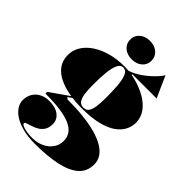

<svg xmlns="http://www.w3.org/2000/svg" viewBox="-271 -854 1186 1186"><g transform="rotate(45 322.0 -261.5)"><path d="M265 215Q203 215 157 203Q111 191 80.5 171Q50 151 35 126.5Q20 102 20 77Q20 44 35 18.5Q50 -7 77.5 -21.5Q105 -36 140 -36Q196 -36 226.5 -11.5Q257 13 257 50Q257 82 244 102Q231 122 211.5 133.5Q192 145 172 151Q152 157 139 161.5Q126 166 126 172Q126 180 139.5 186.5Q153 193 175.5 197Q198 201 225 201Q270 201 304.5 184.5Q339 168 358.5 140Q378 112 378 76Q378 43 361 19Q344 -5 309.5 -20.5Q275 -36 220.5 -43.5Q166 -51 91 -51V-66L227 -161L236 -155L202 -132L212 -122Q289 -122 352.5 -115Q416 -108 465 -94Q514 -80 547 -60Q580 -40 597 -13.5Q614 13 614 45Q614 108 571 145Q528 182 449.5 198.5Q371 215 265 215ZM312 -145Q255 -145 202.5 -154.5Q150 -164 109 -184Q68 -204 44 -237Q20 -270 20 -318Q20 -361 43 -397Q66 -433 106.5 -459.5Q147 -486 201 -500.5Q255 -515 317 -515Q367 -515 419 -501.5Q471 -488 515.5 -463Q560 -438 587 -401.5Q614 -365 614 -318Q614 -286 598.5 -255Q583 -224 548 -199Q513 -174 455 -159.5Q397 -145 312 -145ZM317 -155Q341 -155 353 -171.5Q365 -188 369.5 -220Q374 -252 374 -298Q374 -352 370.5 -399Q367 -446 355 -475.5Q343 -505 317 -505Q293 -505 280.5 -475.5Q268 -446 264 -399Q260 -352 260 -298Q260 -253 264.5 -221Q269 -189 281.5 -172Q294 -155 317 -155ZM387 -495 320 -509Q345 -509 372.5 -520Q400 -531 426 -549Q452 -567 474.5 -587Q497 -607 513 -625.5Q529 -644 535 -656L598 -515H387ZM318 -738Q359 -738 385 -715.5Q411 -693 411 -657Q411 -622 385 -599.5Q359 -577 318 -577Q277 -577 251 -599.5Q225 -622 225 -657Q225 -693 251 -715.5Q277 -738 318 -738Z"/></g></svg>

Font: Kalnia
Style: Bold
Weight: 700
Designer: Frida Medrano
Foundry: Frida Medrano
Version: Version 1.105